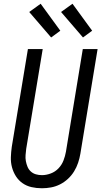

<svg xmlns="http://www.w3.org/2000/svg" viewBox="-20 -997 541 1025"><path d="M204 8Q175 8 148.5 2Q122 -4 100.5 -19Q79 -34 65 -56Q51 -78 44 -104Q37 -130 38 -158Q39 -186 43 -214L129 -735H208L120 -203Q118 -186 116.5 -169.5Q115 -153 118 -137Q121 -121 127 -106.5Q133 -92 144.5 -81.5Q156 -71 171.5 -66.5Q187 -62 204 -62Q227 -62 251 -71Q275 -80 292.5 -98.5Q310 -117 319 -140.5Q328 -164 332 -187L422 -735H501L409 -176Q405 -152 397 -128Q389 -104 375.5 -82Q362 -60 342.5 -42Q323 -24 300 -12.5Q277 -1 252.5 3.5Q228 8 204 8ZM423 -797 306 -933 367 -977 472 -833ZM253 -797 136 -933 197 -977 302 -833Z"/></svg>

Font: Iosevka Term Curly Oblique
Style: Regular
Weight: 400
Italic angle: -9°
Designer: Belleve Invis
Foundry: Belleve Invis
Version: Version 32.3.0